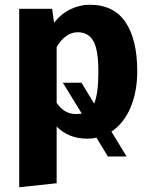

<svg xmlns="http://www.w3.org/2000/svg" viewBox="-20 -568 631 810"><path d="M450 -13 514 92H435L387 13Q370 17 348 17Q270 17 219 -34V205L61 222V-531H200L208 -472Q239 -511 278.5 -529.5Q318 -548 358 -548Q460 -548 509.5 -474.5Q559 -401 559 -267Q559 -181 530.5 -114Q502 -47 450 -13ZM325 -89 245 -219H324L377 -131Q395 -172 395 -265Q395 -359 373.5 -395.5Q352 -432 308 -432Q282 -432 259.5 -416Q237 -400 219 -370V-134Q251 -87 299 -87Q317 -87 325 -89Z"/></svg>

Font: FiraGOUPP
Style: Bold
Weight: 700
Designer: bBox Type
Foundry: bBox Type GmbH
Version: Version 1.001